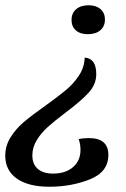

<svg xmlns="http://www.w3.org/2000/svg" viewBox="-50 -545 479 730"><path d="M349 -471Q349 -445 331.5 -430Q314 -415 284 -415Q255 -415 238.5 -429.5Q222 -444 222 -469Q222 -495 239.5 -510Q257 -525 287 -525Q315 -525 332 -510.5Q349 -496 349 -471ZM121 -142Q171 -178 200 -202Q229 -226 250 -257.5Q271 -289 272 -326Q316 -323 316 -263Q316 -224 286.5 -192Q257 -160 198 -116Q156 -84 131.5 -62Q107 -40 90 -12.5Q73 15 73 46Q73 79 93.5 97Q114 115 152 115Q199 115 227.5 90.5Q256 66 256 25Q256 2 249 -16Q266 -20 288 -20Q362 -20 362 44Q362 109 291.5 137Q221 165 138 165Q58 165 14 134Q-30 103 -30 47Q-30 9 -9.5 -23.5Q11 -56 40.5 -81Q70 -106 121 -142Z"/></svg>

Font: Sansita Light Italic
Style: Regular
Weight: 300
Italic angle: -11°
Designer: Pablo Cosgaya
Foundry: Omnibus-Type
Version: Version 1.006